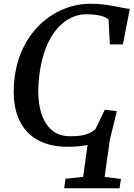

<svg xmlns="http://www.w3.org/2000/svg" viewBox="-20 -771 712 1023"><path d="M322 232 329 181.5 423 171.5 446.5 1.5Q427 5.5 401.5 8.2Q376 11 341 11Q259 11 200.2 -15.5Q141.5 -42 106 -91.5Q70.5 -141 58.8 -210.5Q47 -280 59 -366Q71 -452.5 107.2 -523.2Q143.5 -594 198.2 -645Q253 -696 321 -723.5Q389 -751 464 -751Q498.5 -751 528.2 -747.5Q558 -744 583.5 -739Q609 -734 631 -729.8Q653 -725.5 671.5 -723.5L635 -534.5H565.5L558.5 -666.5Q552.5 -674 537 -680.5Q521.5 -687 497.5 -691Q473.5 -695 441 -695Q382 -695 330.2 -659.5Q278.5 -624 242 -554.2Q205.5 -484.5 191 -381.5Q181 -312.5 185 -251.2Q189 -190 208.8 -143.8Q228.5 -97.5 264.5 -71.2Q300.5 -45 355 -45Q393 -45 417.8 -49.8Q442.5 -54.5 458.8 -63Q475 -71.5 487.5 -81L538.5 -186.5L602.5 -178.5L565.5 -27L537.5 171.5L624.5 182.5L617 232Z"/></svg>

Font: Merriweather 24pt Medium
Style: Italic
Weight: 500
Italic angle: -7.8°
Version: Version 2.101